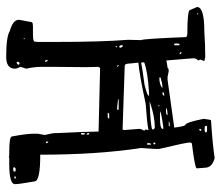

<svg xmlns="http://www.w3.org/2000/svg" viewBox="-66 -626 710 617"><g transform="rotate(90 288.5 -317.0)"><path d="M487.3 -652.3Q518.6 -644.5 518.6 -620.1L520.5 -594.7Q520.5 -588.9 440.4 -579.1L437.5 -575.2V-571.3Q437.5 -560.5 458 -474.6V-459L455.1 -416Q476.6 -275.4 476.6 -91.8H478.5Q562.5 -91.8 562.5 -73.2Q571.3 -23.4 571.3 -10.7Q571.3 7.8 506.8 7.8H488.3L483.4 8.8L478.5 7.8H467.8Q418 7.8 418 -1Q409.2 -47.9 409.2 -69.3V-84L413.1 -105.5V-107.4Q407.2 -130.9 407.2 -139.6V-146.5Q402.3 -242.2 402.3 -279.3H400.4L198.2 -284.2L194.3 -279.3L195.3 -240.2L194.3 -129.9V-96.7Q194.3 -72.3 200.2 -46.9L194.3 -28.3Q200.2 -16.6 200.2 -10.7Q200.2 17.6 162.1 17.6Q96.7 17.6 79.1 5.9Q43 -3.9 43 -23.4L50.8 -65.4Q54.7 -68.4 64.5 -68.4H89.8Q113.3 -68.4 113.3 -74.2L114.3 -84V-131.8Q114.3 -291 107.4 -374L108.4 -417Q104.5 -417 98.6 -561.5L90.8 -564.5H89.8Q11.7 -564.5 11.7 -573.2L2 -595.7Q2 -619.1 80.1 -619.1Q125 -622.1 163.1 -622.1L175.8 -619.1L170.9 -606.4L173.8 -599.6Q167 -592.8 167 -585.9V-580.1L173.8 -497.1Q181.6 -499 197.3 -501Q197.3 -503.9 207 -504.9L226.6 -501H236.3L389.6 -522.5Q385.7 -552.7 381.8 -557.6Q373 -557.6 361.3 -617.2Q364.3 -640.6 366.2 -640.6Q442.4 -645.5 487.3 -652.3ZM180.7 -407.2 183.6 -379.9Q183.6 -363.3 191.4 -363.3L395.5 -356.4L397.5 -360.4L393.6 -410.2Q393.6 -416 399.4 -425.8L395.5 -430.7V-432.6L397.5 -436.5V-439.5Q372.1 -434.6 313.5 -430.7Q217.8 -410.2 180.7 -407.2ZM251 -426.8Q287.1 -435.5 287.1 -440.4V-441.4H277.3Q210.9 -437.5 179.7 -425.8L180.7 -416Q204.1 -420.9 251 -426.8ZM307.6 -444.3V-443.4H308.6Q387.7 -446.3 395.5 -452.1V-455.1Q393.6 -459 389.6 -460H388.7Q354.5 -460 307.6 -444.3ZM337.9 -476.6H359.4Q390.6 -476.6 393.6 -484.4V-487.3H388.7Q337.9 -480.5 337.9 -476.6ZM228.5 -478.5V-474.6H230.5Q250 -474.6 261.7 -483.4V-484.4H258.8Q248 -484.4 228.5 -478.5ZM385.7 -627.9 383.8 -626V-624Q384.8 -620.1 390.6 -620.1H395.5Q404.3 -620.1 405.3 -624Q404.3 -627.9 397.5 -627.9ZM331.1 -343.8H298.8V-341.8L325.2 -338.9H331.1L333 -341.8ZM327.1 -496.1H338.9Q347.7 -496.1 349.6 -501H347.7Q327.1 -500 327.1 -496.1ZM125 -539.1H120.1L119.1 -527.3L120.1 -522.5H125V-531.2V-532.2ZM341.8 -309.6 342.8 -308.6H356.4L360.4 -311.5L359.4 -313.5H351.6Q342.8 -313.5 341.8 -309.6ZM127 -357.4H125V-353.5Q125 -346.7 128.9 -345.7H129.9L132.8 -347.7Q132.8 -354.5 127 -357.4ZM520.5 -12.7 516.6 -8.8 518.6 -4.9H523.4Q530.3 -4.9 531.2 -8.8L529.3 -12.7ZM439.5 -438.5 440.4 -434.6H443.4L444.3 -437.5V-446.3L443.4 -448.2Q439.5 -448.2 439.5 -438.5ZM181.6 -25.4 177.7 -20.5V-19.5L180.7 -15.6H181.6L187.5 -20.5V-22.5L184.6 -25.4ZM409.2 -235.4 407.2 -233.4V-222.7H409.2L412.1 -224.6V-233.4ZM276.4 -487.3V-484.4Q285.2 -484.4 287.1 -489.3V-490.2H283.2Q276.4 -489.3 276.4 -487.3ZM376 -507.8 370.1 -505.9V-504.9H378.9H384.8V-507.8ZM175.8 -115.2H171.9V-114.3Q172.9 -107.4 175.8 -107.4H178.7ZM409.2 -250 407.2 -247.1V-244.1L410.2 -241.2H412.1V-247.1ZM395.5 -609.4 393.6 -606.4V-604.5L395.5 -602.5L399.4 -604.5V-609.4ZM439.5 -114.3 434.6 -118.2V-111.3L436.5 -109.4L439.5 -111.3ZM548.8 -13.7 546.9 -12.7V-8.8H552.7V-12.7L549.8 -13.7ZM440.4 -461.9 437.5 -460V-457L440.4 -455.1L443.4 -457V-460ZM149.4 -545.9H147.5V-543L149.4 -540H153.3V-543ZM190.4 -343.8H188.5V-341.8L191.4 -338.9H194.3V-339.8ZM128.9 -337.9 127 -335.9V-334H128.9L131.8 -336.9V-337.9ZM320.3 -474.6H317.4V-471.7H321.3ZM105.5 -41H101.6V-39.1H105.5ZM26.4 -595.7 24.4 -599.6 22.5 -597.7V-595.7Z"/></g></svg>

Font: Love Ya Like A Sister
Style: Regular
Weight: 400
Designer: Kimberly Geswein
Foundry: Kimberly Geswein
Version: Version 1.002 2007